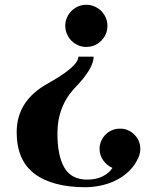

<svg xmlns="http://www.w3.org/2000/svg" viewBox="-20 -728 679 806"><path d="M431 -620Q431 -583 405 -557Q379 -531 342 -531Q324 -531 308 -538Q292 -545 280 -557Q268 -569 261 -585.5Q254 -602 254 -620Q254 -638 261 -654Q268 -670 280 -682Q292 -694 308 -701Q324 -708 342 -708Q360 -708 376.5 -701Q393 -694 405 -682Q417 -670 424 -654Q431 -638 431 -620ZM569 -103Q569 -84 561 -66Q535 -9 477 23.5Q419 56 341 58Q200 58 125 1.5Q50 -55 50 -173Q50 -305 180 -377Q309 -449 309 -490H373Q373 -441 297 -362Q221 -283 221 -168Q221 -75 250 -24.5Q279 26 347 26Q383 26 410.5 12.5Q438 -1 452 -23Q429 -33 413.5 -54.5Q398 -76 398 -103Q398 -121 405 -136.5Q412 -152 423.5 -163.5Q435 -175 450.5 -181.5Q466 -188 484 -188Q519 -188 544 -163Q569 -138 569 -103Z"/></svg>

Font: Cafe24 ClassicType
Style: Regular
Weight: 400
Designer: Cafe24 thkim, hmlim, mnelim & 4IR
Foundry: Cafe24
Version: Version 1.000